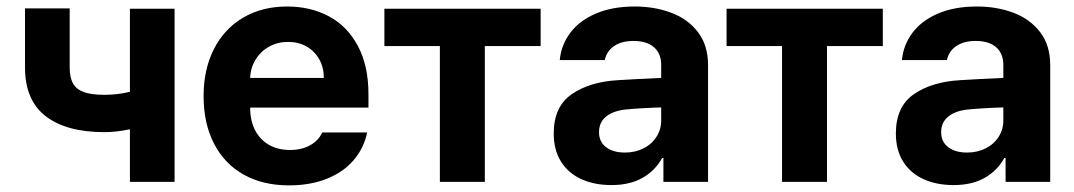

<svg xmlns="http://www.w3.org/2000/svg" viewBox="-20 -557 3290 588"><path d="M514.6 0H377.9V-161.1Q335.4 -152.3 299.8 -152.3Q183.1 -152.3 119.9 -201.2Q56.6 -250 56.6 -350.6V-531.2H193.4V-350.6Q193.4 -319.3 203.9 -301Q214.4 -282.7 237.5 -274.7Q260.7 -266.6 299.8 -266.6Q340.3 -266.6 377.9 -275.9V-530.3H514.6Z M603.5 -262.7Q603.5 -344.2 635 -406.5Q666.5 -468.8 724.6 -502.9Q782.7 -537.1 859.4 -537.1Q930.7 -537.1 987.1 -507.1Q1043.5 -477.1 1075.9 -416.5Q1108.4 -356 1108.4 -268.6V-227.5H746.1Q746.1 -188 761 -158.7Q775.9 -129.4 803.5 -113.5Q831.1 -97.7 868.2 -97.7Q903.8 -97.7 929.7 -112.1Q955.6 -126.5 966.8 -151.4H1104.5Q1094.2 -102.5 1062.5 -65.9Q1030.8 -29.3 980.2 -9.3Q929.7 10.7 865.2 10.7Q784.7 10.7 725.8 -22.5Q667 -55.7 635.3 -117.4Q603.5 -179.2 603.5 -262.7ZM971.7 -318.4Q971.7 -350.1 957.8 -375.2Q943.8 -400.4 918.9 -414.6Q894 -428.7 862.3 -428.7Q830.1 -428.7 804 -414.1Q777.8 -399.4 762.5 -374Q747.1 -348.6 746.1 -318.4Z M1157.2 -530.3H1635.7V-416H1464.8V0H1327.1V-416H1157.2Z M1873 -311.5Q1926.8 -314.9 2004.9 -318.4V-361.3Q2003.9 -394.5 1981.9 -413.1Q1960 -431.6 1919.9 -431.6Q1883.8 -431.6 1860.8 -416Q1837.9 -400.4 1832 -373H1694.3Q1698.7 -419.9 1726.8 -457Q1754.9 -494.1 1805.2 -515.6Q1855.5 -537.1 1923.8 -537.1Q1984.4 -537.1 2035.4 -518.1Q2086.4 -499 2117.4 -458.7Q2148.4 -418.5 2148.4 -357.4V0H2011.7V-73.2H2007.8Q1986.8 -34.7 1948 -12.5Q1909.2 9.8 1852.5 9.8Q1800.8 9.8 1761 -8.1Q1721.2 -25.9 1698.5 -61.5Q1675.8 -97.2 1675.8 -148.4Q1675.8 -230.5 1731 -268.6Q1786.1 -306.6 1873 -311.5ZM1893.6 -89.8Q1925.8 -89.8 1951.4 -103Q1977.1 -116.2 1991.2 -139.2Q2005.4 -162.1 2004.9 -189.5V-228Q1981.9 -227.5 1948.2 -225.6Q1914.6 -223.6 1896.5 -221.7Q1858.4 -217.8 1836.4 -200.2Q1814.5 -182.6 1814.5 -152.3Q1814.5 -122.6 1836.2 -106.2Q1857.9 -89.8 1893.6 -89.8Z M2205.1 -530.3H2683.6V-416H2512.7V0H2375V-416H2205.1Z M2920.9 -311.5Q2974.6 -314.9 3052.7 -318.4V-361.3Q3051.8 -394.5 3029.8 -413.1Q3007.8 -431.6 2967.8 -431.6Q2931.6 -431.6 2908.7 -416Q2885.7 -400.4 2879.9 -373H2742.2Q2746.6 -419.9 2774.7 -457Q2802.7 -494.1 2853 -515.6Q2903.3 -537.1 2971.7 -537.1Q3032.2 -537.1 3083.3 -518.1Q3134.3 -499 3165.3 -458.7Q3196.3 -418.5 3196.3 -357.4V0H3059.6V-73.2H3055.7Q3034.7 -34.7 2995.8 -12.5Q2957 9.8 2900.4 9.8Q2848.6 9.8 2808.8 -8.1Q2769 -25.9 2746.3 -61.5Q2723.6 -97.2 2723.6 -148.4Q2723.6 -230.5 2778.8 -268.6Q2834 -306.6 2920.9 -311.5ZM2941.4 -89.8Q2973.6 -89.8 2999.3 -103Q3024.9 -116.2 3039.1 -139.2Q3053.2 -162.1 3052.7 -189.5V-228Q3029.8 -227.5 2996.1 -225.6Q2962.4 -223.6 2944.3 -221.7Q2906.2 -217.8 2884.3 -200.2Q2862.3 -182.6 2862.3 -152.3Q2862.3 -122.6 2884 -106.2Q2905.8 -89.8 2941.4 -89.8Z"/></svg>

Font: Pretendard Std
Style: Bold
Weight: 700
Designer: Base glyphs from Inter by Rasmus Andersson; Hangeul glyphs from Noto Sans CJK(Source Han Sans) by Jang Soo-young and Kan
Foundry: Kil Hyung-jin
Version: Version 1.309